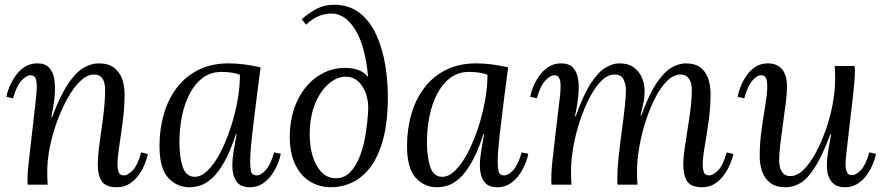

<svg xmlns="http://www.w3.org/2000/svg" viewBox="-20 -778 3715 809"><path d="M473 11Q426 11 409 -14Q392 -39 392 -85Q392 -113 396.5 -151Q401 -189 407.5 -232Q414 -275 418.5 -319Q423 -363 423 -403Q423 -415 419.5 -429Q416 -443 406 -453.5Q396 -464 376 -464Q348 -464 320 -438Q292 -412 267 -368Q242 -324 222 -270.5Q202 -217 190.5 -160.5Q179 -104 179 -53Q179 -38 179.5 -25.5Q180 -13 181 0H97Q96 -7 96 -12.5Q96 -18 96 -26Q96 -43 98 -65.5Q100 -88 104.5 -125.5Q109 -163 116 -226Q123 -285 126.5 -318Q130 -351 132 -368.5Q134 -386 134.5 -395.5Q135 -405 135 -416Q135 -434 130 -447.5Q125 -461 108 -461Q92 -461 71 -439Q50 -417 35 -364L7 -370Q10 -388 19.5 -411.5Q29 -435 45 -458Q61 -481 84 -496Q107 -511 137 -511Q171 -511 187.5 -492.5Q204 -474 208.5 -445Q213 -416 211 -383Q209 -355 204.5 -329Q200 -303 196 -283H199Q233 -374 266 -423.5Q299 -473 331.5 -492Q364 -511 396 -511Q436 -511 460 -493Q484 -475 494.5 -445.5Q505 -416 505 -381Q505 -326 497.5 -268.5Q490 -211 482.5 -162.5Q475 -114 475 -85Q475 -67 479.5 -53Q484 -39 502 -39Q519 -39 539.5 -60.5Q560 -82 575 -136L603 -129Q600 -112 590.5 -88Q581 -64 565 -41.5Q549 -19 526 -4Q503 11 473 11Z M944 -511Q974 -511 1010 -506.5Q1046 -502 1078 -494Q1070 -434 1062.5 -374.5Q1055 -315 1048.5 -261.5Q1042 -208 1038 -165.5Q1034 -123 1034 -99Q1034 -79 1037 -59Q1040 -39 1062 -39Q1079 -39 1099.5 -61Q1120 -83 1135 -136L1163 -130Q1160 -112 1150.5 -88.5Q1141 -65 1125 -42Q1109 -19 1086 -4Q1063 11 1033 11Q993 11 976 -14Q959 -39 959 -79Q959 -108 964.5 -142Q970 -176 977 -213H974Q950 -139 924.5 -94.5Q899 -50 873.5 -27Q848 -4 824 3.5Q800 11 779 11Q725 11 688.5 -29Q652 -69 652 -163Q652 -233 670 -296Q688 -359 724.5 -407.5Q761 -456 816 -483.5Q871 -511 944 -511ZM913 -475Q868 -475 834.5 -450Q801 -425 779 -382.5Q757 -340 746.5 -287.5Q736 -235 736 -180Q736 -116 750 -74.5Q764 -33 801 -33Q828 -33 855.5 -60Q883 -87 907 -132.5Q931 -178 950 -234.5Q969 -291 980 -350Q991 -409 991 -463Q976 -469 956 -472Q936 -475 913 -475Z M1376 11Q1325 11 1285 -14Q1245 -39 1222.5 -88Q1200 -137 1201 -209Q1203 -293 1234.5 -357Q1266 -421 1318.5 -456.5Q1371 -492 1435 -492Q1466 -492 1491 -482.5Q1516 -473 1531 -453Q1519 -586 1476.5 -653.5Q1434 -721 1377 -721Q1351 -721 1323.5 -710.5Q1296 -700 1270 -674L1251 -697Q1287 -728 1318.5 -743Q1350 -758 1387 -758Q1450 -758 1494 -724.5Q1538 -691 1565 -632.5Q1592 -574 1604 -499.5Q1616 -425 1614 -343Q1611 -244 1590 -176Q1569 -108 1535.5 -67Q1502 -26 1460.5 -7.5Q1419 11 1376 11ZM1395 -27Q1431 -27 1455.5 -52.5Q1480 -78 1496 -119Q1512 -160 1520 -209Q1528 -258 1531 -304Q1534 -349 1522 -383Q1510 -417 1488 -436Q1466 -455 1436 -455Q1402 -455 1367.5 -427Q1333 -399 1310 -346.5Q1287 -294 1285 -220Q1284 -165 1297 -121.5Q1310 -78 1335 -52.5Q1360 -27 1395 -27Z M1987 -511Q2017 -511 2053 -506.5Q2089 -502 2121 -494Q2113 -434 2105.5 -374.5Q2098 -315 2091.5 -261.5Q2085 -208 2081 -165.5Q2077 -123 2077 -99Q2077 -79 2080 -59Q2083 -39 2105 -39Q2122 -39 2142.5 -61Q2163 -83 2178 -136L2206 -130Q2203 -112 2193.5 -88.5Q2184 -65 2168 -42Q2152 -19 2129 -4Q2106 11 2076 11Q2036 11 2019 -14Q2002 -39 2002 -79Q2002 -108 2007.5 -142Q2013 -176 2020 -213H2017Q1993 -139 1967.5 -94.5Q1942 -50 1916.5 -27Q1891 -4 1867 3.5Q1843 11 1822 11Q1768 11 1731.5 -29Q1695 -69 1695 -163Q1695 -233 1713 -296Q1731 -359 1767.5 -407.5Q1804 -456 1859 -483.5Q1914 -511 1987 -511ZM1956 -475Q1911 -475 1877.5 -450Q1844 -425 1822 -382.5Q1800 -340 1789.5 -287.5Q1779 -235 1779 -180Q1779 -116 1793 -74.5Q1807 -33 1844 -33Q1871 -33 1898.5 -60Q1926 -87 1950 -132.5Q1974 -178 1993 -234.5Q2012 -291 2023 -350Q2034 -409 2034 -463Q2019 -469 1999 -472Q1979 -475 1956 -475Z M2939 11Q2892 11 2875.5 -14Q2859 -39 2859 -85Q2859 -113 2864.5 -151Q2870 -189 2877 -232Q2884 -275 2889.5 -319Q2895 -363 2895 -403Q2895 -415 2891 -429Q2887 -443 2877 -453.5Q2867 -464 2847 -464Q2819 -464 2792 -438Q2765 -412 2742 -368Q2719 -324 2701.5 -270.5Q2684 -217 2674 -160.5Q2664 -104 2664 -53Q2664 -38 2664.5 -25.5Q2665 -13 2666 0H2582Q2581 -7 2581 -12.5Q2581 -18 2581 -26Q2581 -64 2586.5 -116Q2592 -168 2599.5 -223Q2607 -278 2612.5 -327Q2618 -376 2617 -407Q2616 -424 2607 -444Q2598 -464 2569 -464Q2541 -464 2514.5 -438Q2488 -412 2465 -368Q2442 -324 2424 -270.5Q2406 -217 2396 -160.5Q2386 -104 2386 -53Q2386 -38 2386.5 -25.5Q2387 -13 2388 0H2304Q2303 -7 2303 -12.5Q2303 -18 2303 -26Q2303 -43 2304.5 -65.5Q2306 -88 2310.5 -125.5Q2315 -163 2322 -226Q2329 -285 2333 -318Q2337 -351 2339 -368.5Q2341 -386 2341.5 -395.5Q2342 -405 2342 -416Q2342 -434 2337 -447.5Q2332 -461 2315 -461Q2299 -461 2278 -439Q2257 -417 2242 -364L2214 -370Q2217 -388 2226.5 -411.5Q2236 -435 2252 -458Q2268 -481 2291 -496Q2314 -511 2344 -511Q2377 -511 2393 -494.5Q2409 -478 2414.5 -451.5Q2420 -425 2418 -394Q2417 -366 2412 -337.5Q2407 -309 2403 -288H2406Q2438 -379 2469.5 -427Q2501 -475 2531.5 -493Q2562 -511 2589 -511Q2629 -511 2652.5 -492.5Q2676 -474 2686 -448Q2696 -422 2696 -397Q2696 -369 2692 -349Q2688 -329 2679 -291H2682Q2715 -382 2747.5 -429.5Q2780 -477 2811 -494Q2842 -511 2869 -511Q2909 -511 2932 -493Q2955 -475 2964.5 -445.5Q2974 -416 2974 -381Q2974 -326 2966 -268.5Q2958 -211 2949.5 -162.5Q2941 -114 2941 -85Q2941 -67 2945.5 -53Q2950 -39 2968 -39Q2985 -39 3006 -60.5Q3027 -82 3042 -136L3070 -129Q3067 -112 3057 -88Q3047 -64 3031 -41.5Q3015 -19 2992 -4Q2969 11 2939 11Z M3290 11Q3250 11 3226 -7Q3202 -25 3191.5 -55Q3181 -85 3181 -119Q3181 -175 3189 -232Q3197 -289 3205 -337.5Q3213 -386 3213 -414Q3213 -433 3208.5 -447Q3204 -461 3186 -461Q3170 -461 3150.5 -439Q3131 -417 3116 -364L3088 -370Q3091 -388 3100 -411.5Q3109 -435 3124.5 -458Q3140 -481 3162.5 -496Q3185 -511 3215 -511Q3255 -511 3275.5 -486Q3296 -461 3296 -414Q3296 -386 3291 -345Q3286 -304 3279.5 -259.5Q3273 -215 3268 -173Q3263 -131 3263 -99Q3263 -88 3266.5 -73Q3270 -58 3280.5 -47Q3291 -36 3310 -36Q3338 -36 3365 -62Q3392 -88 3416 -132Q3440 -176 3459 -229.5Q3478 -283 3488.5 -339.5Q3499 -396 3499 -447Q3499 -462 3498.5 -474.5Q3498 -487 3497 -500H3581Q3582 -493 3582 -487.5Q3582 -482 3582 -474Q3582 -457 3580 -433.5Q3578 -410 3574 -371.5Q3570 -333 3562 -270Q3555 -212 3551.5 -179Q3548 -146 3546 -129.5Q3544 -113 3543.5 -104Q3543 -95 3543 -84Q3543 -66 3548.5 -53Q3554 -40 3570 -40Q3587 -40 3607.5 -61.5Q3628 -83 3643 -136L3671 -130Q3668 -112 3658.5 -88.5Q3649 -65 3633 -42Q3617 -19 3594 -4Q3571 11 3541 11Q3501 11 3482.5 -14Q3464 -39 3464 -79Q3464 -108 3469.5 -142Q3475 -176 3482 -213H3479Q3445 -122 3414 -73.5Q3383 -25 3353 -7Q3323 11 3290 11Z"/></svg>

Font: Lora
Style: Italic
Weight: 400
Italic angle: -3°
Designer: Olga Karpushina, Alexei Vanyashin (Cyrillic)
Foundry: Cyreal
Version: Version 3.008